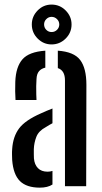

<svg xmlns="http://www.w3.org/2000/svg" viewBox="-20 -834 458 860"><path d="M49.5 -386Q47 -423 48.5 -468Q51 -534.5 80.5 -568.2Q110 -602 183 -607V-531Q165 -527 154.8 -515Q144.5 -503 143.5 -480Q142.5 -467.5 142.2 -448.2Q142 -429 142.5 -411.5Q143 -394 143.5 -386ZM271 0V-474Q271 -518.5 239 -529V-607Q311.5 -602 339.2 -565.2Q367 -528.5 367 -454L366 0ZM34.5 -117.5Q34 -129.5 33.8 -142Q33.5 -154.5 34.5 -166Q38 -222 65.5 -258.8Q93 -295.5 164 -326.5Q176 -332 188.8 -337.5Q201.5 -343 215 -348V-282Q208 -278.5 200.8 -274.2Q193.5 -270 185 -264.5Q153 -247.5 142.8 -221Q132.5 -194.5 131.5 -165.5Q131.5 -152 131.5 -143.2Q131.5 -134.5 132 -124.5Q134.5 -96.5 150 -80.8Q165.5 -65 193 -65Q205.5 -65 215 -68.5V-7.5Q193.5 6.5 158.5 6.5Q99 6.5 69.2 -23Q39.5 -52.5 34.5 -117.5ZM211 -635Q175 -635 148.8 -661.2Q122.5 -687.5 122.5 -724.5Q122.5 -760.5 148.5 -787Q174.5 -813.5 211 -813.5Q248 -813.5 274.2 -787Q300.5 -760.5 300.5 -724.5Q300.5 -687.5 274 -661.2Q247.5 -635 211 -635ZM211 -690.5Q225.5 -690.5 235.5 -700.5Q245.5 -710.5 245.5 -724.5Q245.5 -738.5 235.2 -748.5Q225 -758.5 211 -758.5Q197.5 -758.5 187.5 -748.5Q177.5 -738.5 177.5 -724.5Q177.5 -710.5 187.2 -700.5Q197 -690.5 211 -690.5Z"/></svg>

Font: Big Shoulders Stencil Text SemiBold
Style: Regular
Weight: 600
Designer: Patric King
Foundry: XO Type Co
Version: Version 1.000